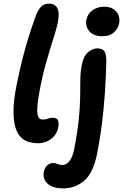

<svg xmlns="http://www.w3.org/2000/svg" viewBox="-20 -780 679 1060"><path d="M190 11Q166 11 141.5 4.5Q117 -2 97 -20.5Q77 -39 65.5 -75.5Q54 -112 54.5 -170.5Q55 -229 73 -317Q89 -396 105.5 -460.5Q122 -525 140 -582Q158 -639 178 -694Q192 -730 209 -745Q226 -760 251 -760Q283 -760 296.5 -735Q310 -710 299 -655Q293 -626 282.5 -592.5Q272 -559 259 -517Q246 -475 231 -421.5Q216 -368 202 -297Q191 -240 187.5 -205.5Q184 -171 187 -152Q190 -133 197.5 -126.5Q205 -120 215 -120Q229 -120 238.5 -123Q248 -126 255 -128Q262 -130 270 -130Q295 -130 300.5 -114Q306 -98 301 -74Q296 -49 279.5 -29.5Q263 -10 239.5 0.5Q216 11 190 11ZM328 260Q288 260 263 247.5Q238 235 227.5 214.5Q217 194 222 170Q227 145 241 132.5Q255 120 274 120Q281 120 286.5 121.5Q292 123 297.5 125Q303 127 309 129Q315 131 324 131Q347 131 364 108.5Q381 86 389 46Q408 -51 415 -122Q422 -193 422.5 -245.5Q423 -298 423.5 -341Q424 -384 432 -424Q442 -472 467 -492.5Q492 -513 517 -513Q542 -513 554.5 -499.5Q567 -486 567 -443Q565 -353 559 -266Q553 -179 542.5 -95Q532 -11 516 69Q495 174 445.5 217Q396 260 328 260ZM544 -580Q498 -580 474 -606.5Q450 -633 457 -671Q464 -705 491.5 -724Q519 -743 555 -743Q587 -743 607.5 -729Q628 -715 635 -694Q642 -673 638 -652Q634 -626 611 -603Q588 -580 544 -580Z"/></svg>

Font: Shantell Sans SemiBold
Style: Italic
Weight: 600
Italic angle: -11°
Designer: Stephen Nixon, Anya Danilova, Shantell Martin
Foundry: Arrow Type
Version: Version 1.011;[c5ecc13dd]